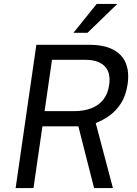

<svg xmlns="http://www.w3.org/2000/svg" viewBox="-20 -949 692 969"><path d="M58.9 0 163.5 -723H429.1Q503.6 -723 549.8 -699.2Q596.1 -675.4 614.5 -631.2Q632.9 -587 624.2 -525.4Q615.7 -466.7 590.5 -427.6Q565.4 -388.5 531.5 -364.7Q497.7 -340.9 463.1 -327.9L549.8 0H454.8L375.5 -311.3H194.1L149 0ZM205.1 -388.1H353.5Q403.9 -388.1 441.5 -402.8Q479.1 -417.6 501.9 -446.9Q524.8 -476.3 530.9 -520.2Q539.9 -583.9 507.6 -615.6Q475.4 -647.2 410.4 -647.2H242.3ZM350.7 -783.5 467.9 -929H571.9L421.7 -783.5Z"/></svg>

Font: Public Sans Thin
Style: Italic
Weight: 100
Italic angle: -8°
Designer: The Public Sans project authors (U.S. Web Design System). Libre Franklin designed by Pablo Impallari and Rodrigo Fuenzal
Version: Version 2.000